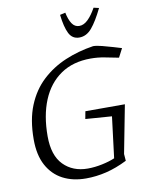

<svg xmlns="http://www.w3.org/2000/svg" viewBox="-100 -994 826 1077"><g transform="rotate(-10 313.5 -456.0)"><path d="M302 12Q227 12 170.5 -17.5Q114 -47 82 -106Q50 -165 50 -254Q50 -366 83 -446.5Q116 -527 174 -581Q232 -635 307.5 -667Q383 -699 469 -712Q488 -712 519 -704Q550 -696 580.5 -687Q611 -678 627 -673L601 -623Q560 -631 522 -638.5Q484 -646 443 -646Q342 -646 272 -598Q202 -550 166 -463Q130 -376 130 -258Q130 -149 183 -95Q236 -41 321 -41Q361 -41 403.5 -50Q446 -59 476 -72L505 -306L355 -317L363 -360H588L535 -86L538 -47Q476 -16 418 -2Q360 12 302 12ZM402 -773Q362 -773 343.5 -810Q325 -847 317 -917L348 -924Q356 -884 371.5 -860.5Q387 -837 413 -837Q439 -837 463 -860.5Q487 -884 509 -924L539 -917Q505 -847 474 -810Q443 -773 402 -773Z"/></g></svg>

Font: Mate
Style: Italic
Weight: 400
Italic angle: -10.8°
Designer: Eduardo Rodriguez Tunni
Foundry: Eduardo Rodriguez Tunni
Version: Version 1.003; ttfautohint (v1.8.4.7-5d5b);gftools[0.9.24]